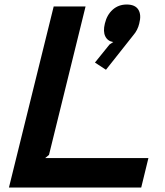

<svg xmlns="http://www.w3.org/2000/svg" viewBox="-20 -839 736 859"><path d="M644 -131.8 611.8 0H20L220.2 -810.1H362.8L199.2 -146L182.1 -131.8ZM603 -733.9Q596.2 -704.1 576.2 -681.2L454.1 -526.9L404.8 -559.1L470.2 -640.1L486.8 -650.9Q461.4 -654.8 450.9 -676.8Q440.4 -698.7 449.2 -733.9Q458.5 -772.9 484.4 -795.9Q510.3 -818.8 546.9 -818.8Q584.5 -818.8 598.9 -795.9Q613.3 -772.9 603 -733.9Z"/></svg>

Font: Sinkin Sans 600 SemiBold Italic
Style: Regular
Weight: 600
Italic angle: -112°
Designer: Keith Bates
Foundry: K-Type
Version: Sinkin Sans (version 1.0)  by Keith Bates   •   © 2014   www